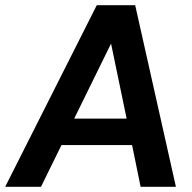

<svg xmlns="http://www.w3.org/2000/svg" viewBox="-47 -720 741 740"><path d="M-27 0 326 -700H474L631 0H495L462 -161H190L111 0ZM239 -263H441L381 -552Z"/></svg>

Font: Host Grotesk
Style: Bold Italic
Weight: 700
Italic angle: -8°
Designer: Doğukan Karapınar
Foundry: Element Type
Version: Version 1.003; ttfautohint (v1.8.4.7-5d5b)